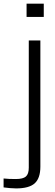

<svg xmlns="http://www.w3.org/2000/svg" viewBox="-98 -820 298 1044"><path d="M46.5 -728V-800H140V-728ZM-10.5 204.5Q-24 204.5 -44.2 202.8Q-64.5 201 -78.5 199V150.5Q-65.5 152 -48.5 152.8Q-31.5 153.5 -12 153.5Q27 153.5 42.8 139.8Q58.5 126 58.5 92V-600H121.5V86Q121.5 149 90.8 176.8Q60 204.5 -10.5 204.5Z"/></svg>

Font: Big Shoulders Text Thin Light
Style: Regular
Weight: 300
Version: Version 2.002